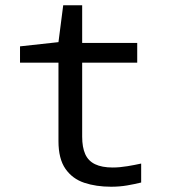

<svg xmlns="http://www.w3.org/2000/svg" viewBox="-20 -699 640 729"><path d="M402 10Q345 10 300 -5Q255 -20 228.5 -58Q202 -96 202 -163V-461H56V-523L202 -539L220 -679H292V-536H501V-461H292V-180Q292 -140 303.5 -114Q315 -88 341 -75.5Q367 -63 408 -63Q434 -63 464 -68Q494 -73 516 -78V-6Q492 0 463 5Q434 10 402 10Z"/></svg>

Font: Noto Sans Mono
Style: Regular
Weight: 400
Designer: Monotype Design Team
Foundry: Monotype Imaging Inc.
Version: Version 2.014